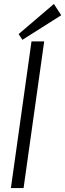

<svg xmlns="http://www.w3.org/2000/svg" viewBox="-20 -949 329 969"><path d="M203 -740 99 0H35L139 -740ZM289 -872 93 -748 74 -777 252 -929Z"/></svg>

Font: Pathway Extreme Condensed ExtraLight
Style: Italic
Weight: 250
Width: 3
Italic angle: -8°
Version: Version 1.001;gftools[0.9.26]